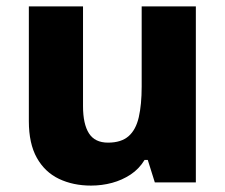

<svg xmlns="http://www.w3.org/2000/svg" viewBox="-20 -569 703 599"><path d="M591 -549V0H463L441 -70H431Q414 -42 387.5 -24.5Q361 -7 329.5 1.5Q298 10 264 10Q208 10 164 -11Q120 -32 95 -76.5Q70 -121 70 -191V-549H239V-238Q239 -182 257.5 -153Q276 -124 317 -124Q358 -124 381 -144Q404 -164 413 -203.5Q422 -243 422 -299V-549Z"/></svg>

Font: Noto Sans Hebrew ExtraBold
Style: Regular
Weight: 800
Designer: Monotype Design Team
Foundry: Monotype Imaging Inc.
Version: Version 2.003